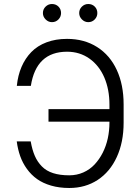

<svg xmlns="http://www.w3.org/2000/svg" viewBox="-20 -932 703 962"><path d="M63.9 -223.4H133.9Q141.3 -181.1 154.5 -150.9Q167.6 -120.7 190 -98Q212.4 -75.3 246.3 -64.5Q280.2 -53.6 327.1 -53.6Q364.7 -53.6 397.4 -68Q430 -82.4 453.8 -107.8Q477.6 -133.2 494.7 -166.7Q511.7 -200.3 520.1 -239Q528.4 -277.7 528.4 -318.5V-322.4H223V-385.3H528.4V-407.3Q528.4 -483.7 502.7 -543.7Q476.9 -603.7 428.3 -638.3Q379.6 -672.9 315.7 -672.9Q161.2 -672.6 134.6 -501.8H64.3Q69.6 -554.3 87.9 -596.9Q106.2 -639.6 136.9 -671.2Q167.6 -702.8 213.2 -720Q258.9 -737.2 315.7 -737.2Q402.3 -737.2 466.8 -696.2Q531.2 -655.2 565.3 -581.1Q599.4 -507.1 599.4 -409.1V-317.1Q599.4 -219.8 565.3 -145.4Q531.2 -71 469.5 -30.5Q407.7 9.9 327.1 9.9Q277 9.9 235.8 -2.1Q194.6 -14.2 165.5 -35Q136.4 -55.8 114.9 -85.6Q93.4 -115.4 81.3 -149.5Q69.2 -183.6 63.9 -223.4ZM240.4 -821Q222.3 -821 208.6 -834.7Q195 -848.4 195 -866.5Q195 -885.7 208.5 -898.8Q221.9 -911.9 240.4 -911.9Q259.9 -911.9 272.9 -899Q285.9 -886 285.9 -866.5Q285.9 -848 272.7 -834.5Q259.6 -821 240.4 -821ZM422.2 -821Q404.1 -821 390.4 -834.7Q376.8 -848.4 376.8 -866.5Q376.8 -885.7 390.3 -898.8Q403.8 -911.9 422.2 -911.9Q441.8 -911.9 454.7 -899Q467.7 -886 467.7 -866.5Q467.7 -848 454.5 -834.5Q441.4 -821 422.2 -821Z"/></svg>

Font: Inter Light BETA
Style: Regular
Weight: 300
Designer: Rasmus Andersson
Foundry: rsms
Version: Version 3.011;git-f93a4a705